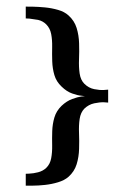

<svg xmlns="http://www.w3.org/2000/svg" viewBox="-20 -465 372 586"><path d="M58.6 101.6Q64.5 101.6 80.6 101.6Q96.7 101.6 117.2 99.4Q137.7 97.2 157.2 91.3Q176.8 85.4 189 74.7Q207 58.6 213.9 36.4Q220.7 14.2 221.4 -10.5Q222.2 -35.2 221.2 -58.8Q220.2 -82.5 223.1 -102.1Q226.1 -121.6 237.3 -133.3Q250.5 -146 267.6 -149.7Q284.7 -153.3 297.4 -152.8L310.1 -151.9V-191.4L297.4 -190.4Q284.7 -189.5 267.6 -192.9Q250.5 -196.3 237.3 -209.5Q226.1 -220.7 223.1 -240.5Q220.2 -260.3 221.2 -284.2Q222.2 -308.1 221.4 -332.8Q220.7 -357.4 213.9 -379.6Q207 -401.9 189 -418Q176.8 -429.2 157.2 -434.8Q137.7 -440.4 117.2 -442.4Q96.7 -444.3 80.6 -444.6Q64.5 -444.8 58.6 -444.8V-408.7L69.8 -408.2L96.2 -404.3Q110.8 -400.9 121.1 -390.6Q132.8 -378.9 136.2 -361.1Q139.6 -343.3 139.2 -321.8Q138.7 -300.3 139.4 -278.1Q140.1 -255.9 146 -235.8Q151.9 -215.8 168 -200.7Q183.6 -185.5 200.2 -179.7Q216.8 -173.8 228 -172.9L239.3 -171.4L228 -170.4Q216.8 -168.9 200.2 -162.8Q183.6 -156.7 168 -142.1Q151.9 -126.5 146 -106.4Q140.1 -86.4 139.4 -64.5Q138.7 -42.5 139.2 -21.2Q139.6 0 136.2 18.1Q132.8 36.1 121.1 47.4Q110.8 57.1 96.2 60.8Q81.5 64.5 69.8 64.9L58.6 65.4Z"/></svg>

Font: MANDARAM
Style: Book
Weight: 400
Designer: CLT@C-DIT
Version: Version 1.28